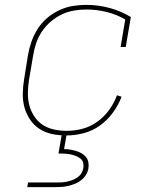

<svg xmlns="http://www.w3.org/2000/svg" viewBox="-20 -548 640 788"><path d="M252 8Q222 8 193.5 2Q165 -4 142 -19Q119 -34 103.5 -57Q88 -80 80.5 -107Q73 -134 73.5 -164Q74 -194 79 -223L95 -323Q100 -351 109.5 -378Q119 -405 135 -430Q151 -455 174 -474.5Q197 -494 224 -506.5Q251 -519 279 -523.5Q307 -528 334 -528Q384 -528 431 -515Q478 -502 517 -478L496 -355H475L494 -468Q460 -488 419 -498.5Q378 -509 335 -509Q309 -509 283 -504.5Q257 -500 233 -488.5Q209 -477 188 -459Q167 -441 152 -418.5Q137 -396 128.5 -371Q120 -346 116 -320L99 -220Q95 -194 94.5 -167Q94 -140 100.5 -115.5Q107 -91 121 -70Q135 -49 155.5 -35.5Q176 -22 202 -16.5Q228 -11 254 -11Q286 -11 318.5 -19.5Q351 -28 379.5 -48.5Q408 -69 428.5 -97.5Q449 -126 460 -157L479 -151Q466 -117 443.5 -86Q421 -55 390.5 -33Q360 -11 323.5 -1.5Q287 8 252 8ZM207 220H92L95 201H210Q221 201 232.5 200.5Q244 200 255 197.5Q266 195 277 191Q288 187 298 180Q308 173 314 163Q320 153 322 142Q324 131 321.5 120.5Q319 110 311 103.5Q303 97 293.5 93Q284 89 273.5 86.5Q263 84 252 83Q241 82 230 82H220L236 -11H256L243 64Q256 64 268 66Q280 68 292 71.5Q304 75 314.5 81Q325 87 332.5 96Q340 105 342.5 117Q345 129 343 142Q341 156 333.5 168.5Q326 181 314.5 190.5Q303 200 289.5 205.5Q276 211 262.5 214.5Q249 218 235 219Q221 220 207 220Z"/></svg>

Font: Iosevka HT Thin Extended
Style: Italic
Weight: 100
Width: 7
Italic angle: -9°
Monospace: yes
Designer: Belleve Invis
Foundry: Belleve Invis
Version: Version 32.3.0; ttfautohint (v1.8.4)